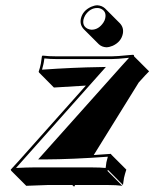

<svg xmlns="http://www.w3.org/2000/svg" viewBox="-20 -642 583 725"><path d="M285.2 -570.8Q291.5 -601.1 323.7 -616.2Q335.9 -621.6 347.2 -622.1Q364.7 -621.1 376.5 -610.4L433.1 -553.7Q448.2 -537.1 443.8 -514.6Q437.5 -483.9 405.8 -469.2Q393.6 -463.9 381.8 -463.4Q364.3 -464.4 353 -475.1L296.4 -531.7Q280.8 -548.3 285.2 -570.8ZM304.2 -318.8Q184.1 -311.5 183.6 -311.5L127.4 -368.2L126 -371.1Q131.3 -386.7 134.3 -401.9Q134.8 -405.3 138.2 -429.2L140.6 -432.1Q163.1 -429.2 196.3 -429.2H400.4Q420.9 -429.2 468.3 -434.1Q480.5 -435.5 482.4 -435.1Q484.9 -434.6 485.4 -434.1Q486.3 -431.6 486.3 -429.2L543 -372.6Q533.2 -363.3 503.9 -330.6L334 -56.6L398.9 -61L400.4 -58.1L457 -1.5Q451.7 14.6 448.2 29.8Q447.8 31.7 444.3 56.6L388.2 0L385.3 2.9L441.9 59.6Q419.4 56.6 386.7 56.6H263.7L259.8 63L252.9 56.6H160.6L79.1 59.6L22.5 2.9L20.5 -1.5Q29.3 -10.3 48.8 -32.2ZM146.5 -40H124L439.9 -393.6Q460.4 -416 467.3 -423.8Q420.9 -418.9 400.4 -418.9H196.3Q168.5 -418.9 147.5 -421.4Q145.5 -405.3 144 -399.9Q142.1 -390.6 138.7 -378.9Q256.3 -387.2 357.4 -388.7L379.9 -389.2L56.2 -25.4Q42 -9.8 40.5 -7.8Q82.5 -9.8 104 -9.8H330.1Q357.9 -9.8 378.9 -7.8Q380.9 -24.4 381.8 -29.3Q383.8 -38.6 387.2 -50.3Q254.9 -40.5 146.5 -40ZM295.4 -568.8Q290 -543.5 311.5 -533.2Q315.4 -531.7 318.8 -530.8Q322.8 -530.3 325.7 -529.8Q352.5 -529.8 370.6 -557.1Q376 -565.4 377.4 -573.2Q382.8 -598.6 361.3 -608.9Q357.4 -610.4 354 -611.3Q350.1 -611.8 347.2 -611.8Q320.3 -611.8 302.2 -585Q297.4 -576.7 295.4 -568.8Z"/></svg>

Font: Linux Biolinum Shadow O
Style: Italic
Weight: 400
Italic angle: -12°
Designer: Philipp H. Poll
Foundry: Philipp H. Poll
Version: Version 0.6.2